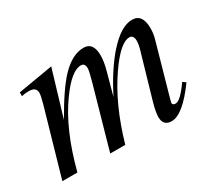

<svg xmlns="http://www.w3.org/2000/svg" viewBox="-92 -620 908 809"><g transform="rotate(-30 361.5 -215.0)"><path d="M678.2 -99.1Q597.7 11.7 543.5 11.7Q502.4 11.7 502.4 -31.2Q502.4 -55.2 514.6 -98.1L577.1 -313.5Q584.5 -338.4 584.5 -355.5Q584.5 -383.8 564 -383.8Q520 -383.8 451.7 -284.7Q372.1 -169.9 323.2 0H250L335 -300.3Q347.7 -345.7 347.7 -358.4Q347.7 -383.8 328.1 -383.8Q282.2 -383.8 217.8 -293.5Q137.7 -182.6 90.3 0H17.1L108.9 -319.3Q119.6 -357.4 119.6 -371.1Q119.6 -399.4 83.5 -399.4Q68.8 -399.4 48.8 -395.5V-413.6L218.3 -442.4L151.9 -220.2Q216.8 -334.5 264.6 -384.8Q319.8 -442.4 375 -442.4Q421.9 -442.4 421.9 -378.4Q421.9 -347.7 410.6 -307.6Q402.3 -275.4 380.9 -199.2Q434.1 -304.2 491.2 -368.7Q556.6 -442.4 610.8 -442.4Q661.1 -442.4 661.1 -372.6Q661.1 -348.1 655.3 -326.2L590.8 -98.1Q579.6 -59.1 579.6 -55.7Q579.6 -44.4 594.7 -44.4Q617.7 -44.4 663.6 -109.9Z"/></g></svg>

Font: Dai Banna SIL Book
Style: Oblique
Weight: 400
Italic angle: -11°
Designer: Victor Gaultney
Foundry: SIL International
Version: Version 2.000